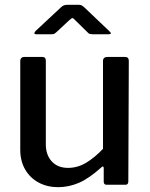

<svg xmlns="http://www.w3.org/2000/svg" viewBox="-20 -766 623 796"><path d="M262 -70Q302 -70 337.5 -91.5Q373 -113 407 -149V-513Q407 -530 426 -530H498Q514 -530 514 -514L512 -14Q512 0 500 0H422Q410 0 410 -13V-69Q410 -74 407.5 -75.5Q405 -77 400 -72Q349 -26 307 -8Q265 10 221 10Q176 10 140.5 -9Q105 -28 84.5 -63Q64 -98 64 -145V-512Q64 -530 82 -530H155Q170 -530 170 -514V-167Q170 -124 194.5 -97Q219 -70 262 -70ZM344 -631 292 -682Q284 -691 280.5 -691Q277 -691 267 -682L212 -631Q206 -626 202.5 -625Q199 -624 192 -624H130Q123 -624 122.5 -627.5Q122 -631 127 -637L232 -735Q237 -740 243 -743Q249 -746 259 -746H308Q316 -746 320.5 -742.5Q325 -739 329 -736L433 -637Q447 -624 431 -624H364Q358 -624 353 -625Q348 -626 344 -631Z"/></svg>

Font: Libre Franklin Thin Medium
Style: Regular
Weight: 500
Version: Version 3.000